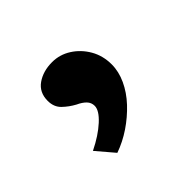

<svg xmlns="http://www.w3.org/2000/svg" viewBox="-92 -289 642 642"><g transform="rotate(-45 229.5 32.5)"><path d="M145.6 216.7 92.5 154.3Q141.7 130.1 172.5 101.8Q203.3 73.6 203.3 52Q203.3 36.6 192.6 25.5Q181.9 14.5 163.1 5.9Q140.3 -6.4 122 -24Q103.7 -41.7 103.7 -70.9Q103.7 -110.7 133.4 -131.5Q163.1 -152.2 205.8 -152.2Q241.8 -152.2 272.6 -132.5Q303.5 -112.8 322.5 -79.9Q341.5 -47 341.5 -5.6Q341.5 27.9 325.8 61.9Q310.1 95.9 281.9 126.1Q253.6 156.2 218.8 179.7Q183.9 203.2 145.6 216.7Z"/></g></svg>

Font: Lexend Peta
Style: Regular
Weight: 400
Designer: Bonnie Shaver-Troup, Thomas Jockin
Foundry: Lexend
Version: Version 1.007